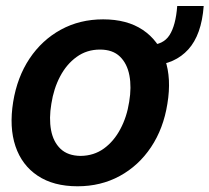

<svg xmlns="http://www.w3.org/2000/svg" viewBox="-20 -618 707 648"><path d="M494.6 -397 483.4 -466.3Q530.8 -466.3 552 -499.3Q573.2 -532.2 578.1 -597.7H667.5Q660.2 -500.5 615.5 -451.2Q570.8 -401.9 494.6 -397ZM241.7 10.7Q160.6 10.7 107.2 -24.9Q53.7 -60.5 32.2 -124.5Q10.7 -188.5 24.4 -273.9Q38.1 -357.9 79.8 -420.4Q121.6 -482.9 185.3 -517.8Q249 -552.7 328.1 -552.7Q408.7 -552.7 461.9 -517.1Q515.1 -481.4 537.1 -417.2Q559.1 -353 544.9 -267.6Q531.7 -184.1 489.7 -121.3Q447.8 -58.6 384 -23.9Q320.3 10.7 241.7 10.7ZM252 -91.8Q296.9 -92.3 330.6 -116.7Q364.3 -141.1 386.2 -182.4Q408.2 -223.6 416 -274.4Q424.3 -323.7 416.7 -363.5Q409.2 -403.3 384.8 -427Q360.4 -450.7 317.4 -450.7Q272.9 -450.7 238.8 -426Q204.6 -401.4 182.9 -360.1Q161.1 -318.8 153.3 -267.6Q145 -218.8 152.3 -179Q159.7 -139.2 184.3 -115.7Q209 -92.3 252 -91.8Z"/></svg>

Font: Inter Tight SemiBold
Style: Italic
Weight: 600
Italic angle: -9.39999°
Designer: Rasmus Andersson
Foundry: rsms
Version: Version 3.004